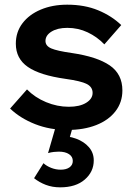

<svg xmlns="http://www.w3.org/2000/svg" viewBox="-20 -539 581 820"><path d="M23.1 -75.4 95.3 -157.1Q129 -122.6 176.7 -102.8Q224.4 -83 273.9 -83Q320.4 -83 348 -100Q375.5 -116.9 375.5 -142.3Q375.5 -167.5 350.6 -180.3Q325.7 -193.1 259.7 -202.2Q150.2 -217.6 98.9 -253.2Q47.6 -288.7 47.6 -352.3Q47.6 -402.2 76 -439.6Q104.4 -477.1 154.1 -498Q203.8 -519 267 -519Q341.6 -519 399.4 -495Q457.2 -471 497.8 -431.9L425.7 -349.5Q395 -381.6 354.5 -400.8Q314 -420 267.7 -420Q225.5 -420 199.9 -404Q174.2 -388 174.2 -364.1Q174.2 -342.8 199.2 -332.1Q224.2 -321.4 286.9 -312.6Q394.9 -296.6 448.8 -259.6Q502.7 -222.5 502.7 -152.8Q502.7 -101.9 473.1 -63.7Q443.5 -25.4 390.6 -4.7Q337.7 16 267.8 16Q193.3 16 130.1 -8.8Q66.9 -33.6 23.1 -75.4ZM125.5 222.1 165.7 158Q179.1 170.3 198.8 178Q218.5 185.7 239.2 185.7Q262.8 185.7 276.9 175.7Q290.9 165.6 290.9 148.3Q290.9 130.1 274.8 119.4Q258.7 108.6 230.9 108.6Q221.9 108.6 209.9 109.9Q197.8 111.2 185.2 114.8L221.4 -10H294.5L266.9 86.2L230.5 42.4Q271 40.6 305.1 53.3Q339.2 66 359.8 89.7Q380.4 113.4 380.4 146.1Q380.4 194.6 342.1 227.8Q303.9 261.1 237 261.1Q203.5 261.1 175.7 250.5Q148 239.9 125.5 222.1Z"/></svg>

Font: Wix Madefor Display
Style: Regular
Weight: 400
Designer: Dalton Maag Ltd
Foundry: Dalton Maag Ltd
Version: Version 3.100